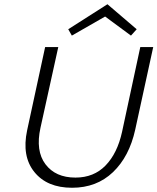

<svg xmlns="http://www.w3.org/2000/svg" viewBox="-20 -880 743 906"><path d="M476 -802 319 -712 302 -742 487 -860 625 -742 598 -712ZM642 -658H703L618 -268Q590 -141 513 -67.5Q436 6 320 6Q202 6 142 -68.5Q82 -143 108 -265L193 -658H255L171 -277Q147 -168 194.5 -105Q242 -42 336 -42Q423 -42 478.5 -99.5Q534 -157 556 -258Z"/></svg>

Font: EauTestText Semilight
Style: Italic
Weight: 300
Italic angle: -12°
Designer: Christian Thalmann (Catharsis Fonts)
Version: Version 0.001;PS 000.001;hotconv 1.0.88;makeotf.lib2.5.64775